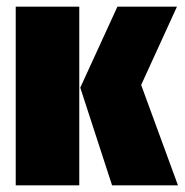

<svg xmlns="http://www.w3.org/2000/svg" viewBox="-20 -554 552 574"><path d="M217 -534V0H27V-534ZM509 -534 402 -300 512 0H315L220 -292L331 -534Z"/></svg>

Font: Fira Sans Extra Condensed Black
Style: Regular
Weight: 900
Width: 1
Designer: Carrois Corporate & Edenspiekermann AG
Foundry: Carrois Corporate GbR & Edenspiekermann AG
Version: Version 4.203